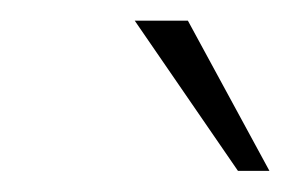

<svg xmlns="http://www.w3.org/2000/svg" viewBox="-20 -743 281 186"><path d="M210.5 -577.5 110.5 -723H162L241 -577.5Z"/></svg>

Font: Public Sans Thin Thin
Style: Italic
Weight: 250
Italic angle: -8°
Version: Version 2.001